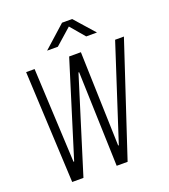

<svg xmlns="http://www.w3.org/2000/svg" viewBox="-157 -995 974 1107"><g transform="rotate(-20 330.5 -441.5)"><path d="M94 0 61 -686H113L141 -107H145L325 -686H397L415 -107H419L607 -686H661L434 0H367L348 -581H344L163 0ZM217 -761 353 -883H415L523 -761H457L373 -860H395L283 -761Z"/></g></svg>

Font: Chivo Mono Medium Thin
Style: Italic
Weight: 250
Italic angle: -8.05°
Monospace: yes
Version: Version 1.008